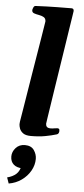

<svg xmlns="http://www.w3.org/2000/svg" viewBox="-67 -791 487 1119"><g transform="rotate(5 177.0 -231.5)"><path d="M65.4 -87.9Q68.4 -106 75 -145.8Q81.5 -185.5 90.1 -238.8Q98.6 -292 108.2 -350.3Q117.7 -408.7 127 -464.4Q136.2 -520 143.6 -565.7Q150.9 -611.3 155.3 -638.4Q159.7 -665.5 159.7 -666Q159.7 -683.6 147.2 -690.7Q134.8 -697.8 118.7 -700.4Q102.5 -703.1 90.1 -707.5Q77.6 -711.9 77.6 -725.1Q77.6 -729.5 82 -740Q86.4 -750.5 94.2 -751Q163.1 -754.4 220 -755.1Q276.9 -755.9 306.2 -755.9Q310.1 -755.9 314.2 -752.9Q318.4 -750 318.4 -741.2Q318.4 -740.2 314 -711.9Q309.6 -683.6 302.2 -636.2Q294.9 -588.9 285.9 -530Q276.9 -471.2 267.1 -408.7Q257.3 -346.2 248.3 -287.1Q239.3 -228 231.9 -180.2Q224.6 -132.3 220.2 -103.5Q215.8 -74.7 215.8 -72.8Q215.8 -62 221.9 -54.9Q228 -47.9 244.6 -47.9Q254.9 -47.9 265.6 -50Q276.4 -52.2 283.7 -52.2Q288.1 -52.2 292.2 -50Q296.4 -47.9 296.4 -37.1Q296.4 -31.2 293.7 -25.1Q291 -19 284.2 -16.6Q253.9 -7.3 217 -0.5Q180.2 6.3 133.3 6.3Q103 6.3 87.6 -4.9Q72.3 -16.1 66.9 -31Q61.5 -45.9 61.5 -56.6Q61.5 -64.5 62.7 -71.5Q64 -78.6 65.4 -87.9ZM104 62Q140.6 62 157.2 85.9Q173.8 109.9 173.8 137.2Q173.8 173.3 154.8 206.8Q135.7 240.2 103 263.4Q70.3 286.6 28.8 293.5L16.6 258.8Q48.3 251 68.4 233.4Q88.4 215.8 94.7 180.7L101.1 198.2Q68.4 198.2 49.3 181.6Q30.3 165 30.3 134.8Q30.3 107.4 50.5 84.7Q70.8 62 104 62Z"/></g></svg>

Font: Gelasio
Style: Bold Italic
Weight: 700
Italic angle: -8.5°
Designer: Eben Sorkin
Foundry: Eben Sorkin
Version: Version 1.008